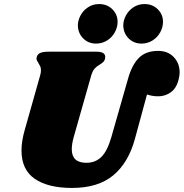

<svg xmlns="http://www.w3.org/2000/svg" viewBox="-20 -921 906 947"><path d="M760 -670Q808 -670 837 -639.5Q866 -609 866 -564Q866 -549 861 -529Q850 -485 822 -465.5Q794 -446 761 -446Q744 -446 730.5 -448.5Q717 -451 705 -455L646 -238Q614 -119 539 -56.5Q464 6 335 6Q217 6 151.5 -39Q86 -84 86 -179Q86 -225 102 -280L178 -549Q182 -562 182 -574Q182 -586 178.5 -593.5Q175 -601 169 -611Q160 -624 160 -632Q160 -636 162 -642Q166 -655 180 -660.5Q194 -666 221 -666H456Q499 -666 499 -640Q499 -634 498 -630Q495 -621 489.5 -615.5Q484 -610 473 -603Q457 -594 447 -583Q437 -572 430 -549L343 -243Q334 -209 334 -185Q334 -118 406 -118Q450 -118 479.5 -146.5Q509 -175 529 -244L611 -531Q630 -600 664.5 -635Q699 -670 760 -670ZM560 -813Q560 -787 546.5 -762Q533 -737 508.5 -721.5Q484 -706 454 -706Q416 -706 390.5 -731.5Q365 -757 364 -795Q364 -820 377 -844.5Q390 -869 414 -885Q438 -901 469 -901Q508 -901 534 -875.5Q560 -850 560 -813ZM784 -813Q784 -787 770.5 -762Q757 -737 732.5 -721.5Q708 -706 678 -706Q640 -706 614.5 -731.5Q589 -757 588 -795Q588 -820 601 -844.5Q614 -869 638 -885Q662 -901 693 -901Q732 -901 758 -875.5Q784 -850 784 -813Z"/></svg>

Font: Shrikhand
Style: Regular
Weight: 400
Italic angle: -14°
Designer: Jonny Pinhorn
Foundry: Jonny Pinhorn
Version: Version 1.001;PS 1.001;hotconv 1.0.88;makeotf.lib2.5.647800